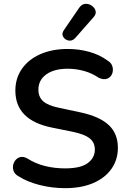

<svg xmlns="http://www.w3.org/2000/svg" viewBox="-20 -970 669 1000"><path d="M319 10Q252 10 188 -6Q124 -22 78 -51Q55 -63 49.5 -83.5Q44 -104 52.5 -123Q61 -142 79.5 -150Q98 -158 122 -145Q164 -118 214 -105.5Q264 -93 319 -93Q400 -93 437 -120.5Q474 -148 474 -191Q474 -228 447 -249.5Q420 -271 357 -284L248 -306Q60 -345 60 -498Q60 -563 94.5 -612Q129 -661 190.5 -688Q252 -715 333 -715Q391 -715 445 -700Q499 -685 541 -654Q561 -642 566 -622Q571 -602 563.5 -584.5Q556 -567 538 -560Q520 -553 494 -565Q459 -589 417.5 -600.5Q376 -612 332 -612Q262 -612 221 -582.5Q180 -553 180 -503Q180 -465 205 -442.5Q230 -420 290 -408L398 -385Q497 -364 545.5 -319.5Q594 -275 594 -200Q594 -138 560.5 -90.5Q527 -43 465.5 -16.5Q404 10 319 10ZM371 -771Q355 -755 336.5 -759Q318 -763 309 -778.5Q300 -794 312 -812L392 -929Q406 -949 424.5 -950Q443 -951 458.5 -940Q474 -929 478 -912.5Q482 -896 466 -879Z"/></svg>

Font: Chiron GoRound TC M
Style: Regular
Weight: 500
Designer: Ryoko NISHIZUKA 西塚涼子 (kana, bopomofo & ideographs); Paul D. Hunt (Latin, Greek & Cyrillic); Sandoll Communications 산돌커뮤니
Foundry: Adobe
Version: Version 1.000;hotconv 1.1.1;makeotfexe 2.6.0